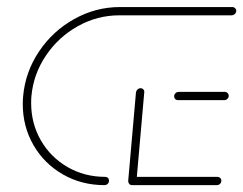

<svg xmlns="http://www.w3.org/2000/svg" viewBox="-20 -539 708 559"><path d="M624.4 -13Q624.4 -7.4 620.6 -3.7Q616.7 0 611.5 0H364.4Q359.6 0 356.5 -3.3Q353.3 -6.7 353.3 -11.5Q353.3 -16.7 357.2 -20.4Q361.1 -24.1 366.3 -24.1H613.3Q617.8 -24.1 621.1 -20.9Q624.4 -17.8 624.4 -13ZM353.3 -13 375.9 -270.4Q376.7 -275.2 380.6 -278.7Q384.4 -282.2 389.3 -282.2Q394.1 -282.2 397.4 -278.7Q400.7 -275.2 400 -270.4L377.4 -13ZM297.4 -13Q297.4 -7.4 293.5 -3.7Q289.6 0 284.1 0Q217.4 0 163 -31.3Q108.5 -62.6 77.4 -116.7Q46.3 -170.7 46.3 -236.3Q46.3 -247.8 47.4 -259.3Q53.7 -329.6 93.7 -389.3Q133.7 -448.9 196.3 -483.7Q258.9 -518.5 329.3 -518.5H656.7Q661.1 -518.5 664.4 -515.4Q667.8 -512.2 667.8 -507.8Q667.8 -502.2 663.7 -498.3Q659.6 -494.4 654.4 -494.4H327.4Q263.3 -494.4 206.7 -462.8Q150 -431.1 113.7 -377.2Q77.4 -323.3 71.5 -259.3Q70.7 -252.2 70.7 -238.9Q70.7 -179.3 99.1 -130.2Q127.4 -81.1 176.7 -52.6Q225.9 -24.1 286.3 -24.1Q291.1 -24.1 294.3 -20.9Q297.4 -17.8 297.4 -13ZM487 -258.5Q487 -263.7 490.9 -267.6Q494.8 -271.5 500 -271.5H634.8Q639.3 -271.5 642.6 -268.1Q645.9 -264.8 645.9 -260Q645.9 -254.8 642 -251.1Q638.1 -247.4 633 -247.4H498.1Q493.3 -247.4 490.2 -250.6Q487 -253.7 487 -258.5Z"/></svg>

Font: 26F Galaxy Sans Thin
Style: Italic
Weight: 100
Italic angle: -4.99998°
Designer: C₂₉H₂₅N₃O₅
Version: Version 1.200